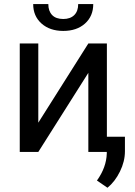

<svg xmlns="http://www.w3.org/2000/svg" viewBox="-20 -740 656 935"><path d="M410.2 -528.3H500.5V0H410.2V-385.3L166.5 0H76.2V-528.3H166.5V-142.6ZM434.1 -720.2Q434.1 -661.1 393.8 -625.2Q353.5 -589.4 288.1 -589.4Q222.7 -589.4 182.1 -625.5Q141.6 -661.6 141.6 -720.2H215.3Q215.3 -686 233.9 -666.7Q252.4 -647.5 288.1 -647.5Q322.3 -647.5 341.6 -666.5Q360.8 -685.5 360.8 -720.2ZM503.4 174.3 452.1 139.2Q498 75.2 500 7.3V-74.2H588.4V-3.4Q588.4 45.9 564.2 95.2Q540 144.5 503.4 174.3Z"/></svg>

Font: Roboto-ThirdPerson-AD3FC
Style: ThirdPerson-AD3FC
Weight: 400
Designer: Google
Version: Version 2.137; 2017